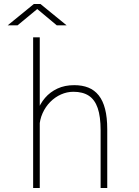

<svg xmlns="http://www.w3.org/2000/svg" viewBox="-20 -936 690 956"><path d="M145 0V-750H178V0ZM481 0V-287Q481 -355.5 466.5 -397.8Q452 -440 422 -459.5Q392 -479 345.5 -479Q313.5 -479 283.8 -465.8Q254 -452.5 230.2 -428.5Q206.5 -404.5 192 -372.2Q177.5 -340 176 -302H152.5Q152.5 -343.5 165.8 -381.2Q179 -419 204.2 -448.5Q229.5 -478 266 -495Q302.5 -512 349.5 -512Q389.5 -512 420 -499.8Q450.5 -487.5 471.5 -461.2Q492.5 -435 503.2 -393.2Q514 -351.5 514 -292V0ZM18.5 -810 148.5 -916H181.5L311.5 -810H262.5L165.5 -891L67.5 -810Z"/></svg>

Font: Trispace Thin
Style: Regular
Weight: 100
Designer: Tyler Finck
Foundry: Etcetera Type Company
Version: Version 1.210